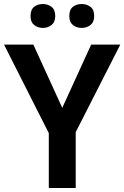

<svg xmlns="http://www.w3.org/2000/svg" viewBox="-20 -936 619 956"><path d="M290 -399 434 -714H579L357 -278V0H223V-273L0 -714H146ZM132 -856Q132 -888 150 -902Q168 -916 194 -916Q218 -916 236.5 -902Q255 -888 255 -856Q255 -826 236.5 -811.5Q218 -797 194 -797Q168 -797 150 -811.5Q132 -826 132 -856ZM325 -856Q325 -888 343 -902Q361 -916 386 -916Q412 -916 430.5 -902Q449 -888 449 -856Q449 -826 430.5 -811.5Q412 -797 386 -797Q361 -797 343 -811.5Q325 -826 325 -856Z"/></svg>

Font: Noto Sans Display SemiBold
Style: Regular
Weight: 600
Designer: Monotype Design Team
Foundry: Monotype Imaging Inc.
Version: Version 2.003